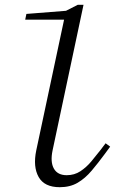

<svg xmlns="http://www.w3.org/2000/svg" viewBox="-20 -770 540 800"><path d="M229 10Q165 10 141 -32.5Q117 -75 131 -143L247 -688H85L90 -712L255 -725L304 -750H328L199 -143Q189 -95 204.5 -67.5Q220 -40 258 -40Q290 -40 315 -56.5Q340 -73 360.5 -97.5Q381 -122 398 -144L420 -173L439 -159L417 -129Q389 -91 362 -59Q335 -27 303.5 -8.5Q272 10 229 10Z"/></svg>

Font: Xanh Mono
Style: Italic
Weight: 400
Italic angle: -12°
Monospace: yes
Designer: Lam Bao, Duy Dao
Foundry: Yellow Type Foundry
Version: Version 3.101; ttfautohint (v1.8.3)